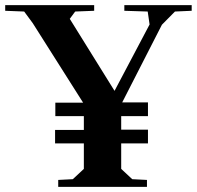

<svg xmlns="http://www.w3.org/2000/svg" viewBox="-69 -726 765 746"><path d="M296.9 -706.1V-684.1L223.1 -681.2L202.1 -652.8L376 -373L512.2 -630.9L504.9 -681.2L414.1 -684.1V-706.1H675.8V-684.1L610.8 -681.2L560.1 -629.9L405.8 -328.1H505.9V-274.9H401.9V-222.2H505.9V-168.9H401.9V-69.8L444.8 -29.8L502 -26.9V0H157.2V-26.9L213.9 -29.8L256.8 -69.8V-168.9H145V-221.2H256.8V-274.9H146V-327.1H253.9L58.1 -636.2L24.9 -681.2L-48.8 -684.1V-706.1Z"/></svg>

Font: Ortica Angular Bold
Style: Regular
Weight: 700
Designer: Benedetta Bovani
Foundry: Collletttivo
Version: Version 2.000;Glyphs 3.1.2 (3151)